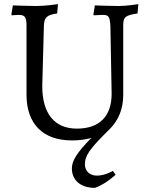

<svg xmlns="http://www.w3.org/2000/svg" viewBox="-20 -666 721 927"><path d="M438 241C489 224 538 178 538 178L525 159C525 159 487 182 448 182C414 182 390 160 390 128C390 85 412 53 509 -42C553 -86 575 -141 575 -208V-544C575 -584 585 -592 644 -601L648 -646C648 -646 594 -637 551 -637C513 -637 438 -640 438 -640L431 -596L433 -592C433 -592 464 -594 476 -594C505 -594 510 -587 513 -540L519 -214C519 -104 460 -45 351 -45C243 -45 184 -118 184 -250L192 -544C194 -582 206 -594 256 -601L260 -646C260 -646 198 -637 155 -637C117 -637 42 -640 42 -640L35 -596L37 -592C37 -592 59 -594 71 -594C101 -594 108 -583 108 -540V-209C108 -68 187 12 327 12C361 12 393 8 421 0C352 70 327 110 327 147C327 205 370 241 438 241Z"/></svg>

Font: Alegreya SC
Style: Regular
Weight: 400
Designer: Juan Pablo del Peral
Foundry: Huerta Tipografica
Version: Version 2.007;PS 002.007;hotconv 1.0.88;makeotf.lib2.5.64775